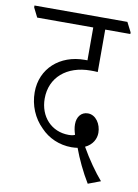

<svg xmlns="http://www.w3.org/2000/svg" viewBox="-109 -677 578 806"><g transform="rotate(10 180.5 -274.0)"><path d="M322 75 375 55C347 23 311 -28 284 -76C316 -91 329 -118 329 -143C329 -180 306 -216 272 -216C244 -216 226 -194 226 -162C226 -147 229 -133 234 -118C227 -114 217 -113 207 -113C134 -113 82 -169 82 -246C82 -336 150 -395 252 -395C262 -395 274 -395 282 -394V-575H389V-582L368 -623H-28V-615L-8 -575H231V-435C227 -435 223 -435 219 -435C114 -435 36 -366 36 -265C36 -209 58 -157 96 -120C129 -85 176 -64 228 -64C238 -64 246 -65 254 -66C270 -22 295 31 322 75Z"/></g></svg>

Font: Noto Serif Devanagari ExtraCondensed Light
Style: Regular
Weight: 300
Width: 2
Designer: Universal Thirst, Indian Type Foundry and the Monotype Design Team
Foundry: Monotype Imaging Inc.
Version: Version 2.004